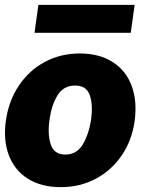

<svg xmlns="http://www.w3.org/2000/svg" viewBox="-20 -760 608 790"><path d="M4 -262Q15 -344 57.5 -407.5Q100 -471 165 -505.5Q230 -540 308 -540Q389 -540 444 -504.5Q499 -469 522 -406Q545 -343 534 -262Q523 -183 481.5 -121.5Q440 -60 375 -25Q310 10 230 10Q150 10 95 -24.5Q40 -59 16.5 -121Q-7 -183 4 -262ZM355 -269Q363 -328 349.5 -368Q336 -408 289 -408Q241 -408 216.5 -367.5Q192 -327 184 -269Q175 -209 188.5 -166.5Q202 -124 249 -124Q296 -124 321 -166.5Q346 -209 355 -269ZM518 -625H122L138 -740H534Z"/></svg>

Font: Morrison ExtraBold
Style: Regular
Weight: 800
Designer: Pablo Impallari, Rodrigo Fuenzalida (Modified by Dan O. Williams)
Version: Version 0.03;June 6, 2019;FontCreator 11.5.0.2425 64-bit; tt